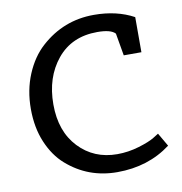

<svg xmlns="http://www.w3.org/2000/svg" viewBox="-81 -792 831 878"><g transform="rotate(-10 334.5 -352.5)"><path d="M643 -68Q538 11 394 11Q259 11 160 -76Q112 -118 83 -186.5Q54 -255 54 -342Q54 -429 84.5 -502Q115 -575 166 -621Q271 -716 412 -716Q518 -716 597 -673V-510H515L497 -614Q477 -636 414 -636Q295 -636 227 -553Q159 -470 159 -344.5Q159 -219 229.5 -144.5Q300 -70 408 -70Q459 -70 509 -85Q559 -100 583 -115L607 -130Z"/></g></svg>

Font: Belgrano
Style: Regular
Weight: 400
Version: Version 1.002